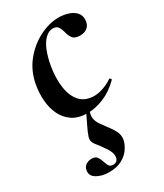

<svg xmlns="http://www.w3.org/2000/svg" viewBox="-173 -468 692 812"><g transform="rotate(-30 173.5 -62.0)"><path d="M160 13Q115 13 86.5 -6Q58 -25 43 -56Q28 -87 25 -125Q22 -163 29 -202Q40 -262 75.5 -306Q111 -350 159 -374.5Q207 -399 253 -399Q276 -399 298 -392.5Q320 -386 334.5 -371Q349 -356 347 -332Q346 -312 332.5 -299.5Q319 -287 296 -287Q269 -287 259 -301.5Q249 -316 246 -332Q242 -347 235 -359Q228 -371 209 -371Q189 -371 171.5 -354Q154 -337 142 -307Q130 -277 123 -237Q114 -182 120.5 -136Q127 -90 151.5 -63Q176 -36 221 -36Q242 -36 267.5 -45.5Q293 -55 309 -67Q311 -69 315 -65Q319 -61 317 -58Q280 -21 238.5 -4Q197 13 160 13ZM113 275Q78 275 53.5 260.5Q29 246 33 222Q35 204 48 196Q61 188 75 188Q94 188 101.5 198.5Q109 209 113 222Q117 235 122.5 245.5Q128 256 143 256Q166 256 169 232Q171 213 154.5 188Q138 163 118 138Q105 121 111.5 101.5Q118 82 129 60L158 0H174Q163 24 165.5 41.5Q168 59 178 73.5Q188 88 200 104Q220 129 228.5 148Q237 167 233 187Q230 204 216.5 225Q203 246 177.5 260.5Q152 275 113 275Z"/></g></svg>

Font: Cormorant Garamond Light
Style: Italic
Weight: 300
Italic angle: -10°
Designer: Christian Thalmann (Catharsis Fonts)
Foundry: Catharsis Fonts
Version: Version 4.001